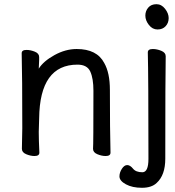

<svg xmlns="http://www.w3.org/2000/svg" viewBox="-20 -724 832 912"><path d="M481.9 17.1Q462.9 17.1 442.4 8.5Q421.9 0 421.9 -17.1Q423.8 -34.2 423.8 -293Q423.8 -351.1 408.9 -384Q394 -417 348.1 -417Q168.9 -417 166 -162.1L164.1 -97.2Q164.1 -59.1 167 1Q167 17.1 144 17.1Q125 17.1 104.5 8.5Q84 0 84 -17.1L85.9 -115.2Q85.9 -364.3 83 -471.2Q83 -487.3 106.9 -486.8Q125 -486.8 145.5 -478.5Q166 -470.2 166 -453.1V-439Q164.1 -411.1 164.1 -397.9Q186 -433.1 238.5 -462.2Q291 -491.2 344.2 -491.2Q440.4 -491.2 475.1 -424.8Q502 -377.9 502 -296.9Q502 -105 504.9 1Q504.9 17.1 481.9 17.1ZM547.4 113.8Q547.4 95.7 558.8 77.9Q570.3 60.1 584.2 60.1Q598.1 60.1 611.8 77.1Q625.5 94.2 656.2 94.2Q685.1 94.2 685.1 30.8Q685.1 -364.3 682.1 -475.1Q682.1 -491.2 706.1 -491.2Q725.1 -491.2 746.1 -482.7Q767.1 -474.1 767.1 -457Q765.1 -364.3 765.1 29.8Q765.1 107.9 724.1 145Q700.2 168 654.3 168Q608.4 168 577.9 151.4Q547.4 134.8 547.4 113.8ZM670.4 -649.9Q670.4 -671.9 684.3 -688Q698.2 -704.1 723.1 -704.1Q747.1 -704.1 764.2 -682.1Q781.2 -660.2 781.2 -638.2Q781.2 -615.2 766.8 -599.6Q752.4 -584 728.3 -584Q704.1 -584 687.3 -605.5Q670.4 -627 670.4 -649.9Z"/></svg>

Font: LXGW WenKai Screen R
Style: Regular
Weight: 400
Designer: Fontworks Inc.
Version: Version 1.235;May 31, 2022